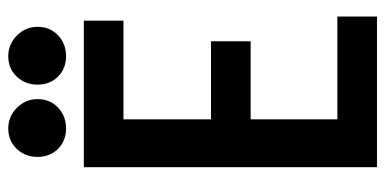

<svg xmlns="http://www.w3.org/2000/svg" viewBox="-254 -679 933 465"><g transform="rotate(-90 212.5 -446.5)"><path d="M156 -306V-96H405V0H40V-710H395V-614H156V-402H345V-306ZM65 -822Q65 -852 84.5 -872.5Q104 -893 134 -893Q163 -893 184 -872Q205 -851 205 -822Q205 -792 184.5 -772.5Q164 -753 134 -753Q104 -753 84.5 -772.5Q65 -792 65 -822ZM240 -822Q240 -852 259.5 -872.5Q279 -893 309 -893Q338 -893 359 -872Q380 -851 380 -822Q380 -792 359.5 -772.5Q339 -753 309 -753Q279 -753 259.5 -772.5Q240 -792 240 -822Z"/></g></svg>

Font: Akshar Medium
Style: Regular
Weight: 500
Designer: Tall Chai
Foundry: Tall Chai
Version: Version 1.000